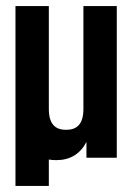

<svg xmlns="http://www.w3.org/2000/svg" viewBox="-20 -520 436 633"><path d="M141 -500H31V93H141V6C148 7 156 8 165 8C211 8 244 -12 265 -52V0H365V-500H255V-161C255 -110 233 -92 198 -92C163 -92 141 -110 141 -161Z"/></svg>

Font: Bebas Neue
Style: Bold
Weight: 700
Designer: Ryoichi Tsunekawa
Foundry: Ryoichi Tsunekawa
Version: Version 1.300